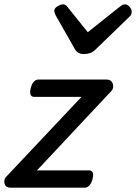

<svg xmlns="http://www.w3.org/2000/svg" viewBox="-28 -868 629 888"><path d="M19 0Q-2 0 -7 -19.5Q-12 -39 4 -54L349 -420H130Q118 -420 113.5 -430Q109 -440 114 -460Q119 -480 128.5 -490Q138 -500 149 -500H465Q481 -500 488.5 -490Q496 -480 495.5 -467.5Q495 -455 486 -446L143 -80H385Q396 -80 400.5 -70.5Q405 -61 400 -40Q395 -21 385.5 -10.5Q376 0 364 0ZM550 -848Q561 -848 571 -837Q581 -826 581 -814Q581 -805 578 -799.5Q575 -794 570 -790L415 -640Q402 -627 389 -622.5Q376 -618 359 -618Q345 -618 334 -624.5Q323 -631 317 -643L230 -796Q226 -804 224.5 -809Q223 -814 223 -818Q223 -830 238 -839Q253 -848 262 -848Q272 -848 277.5 -843Q283 -838 288 -831L378 -719L521 -833Q528 -838 534.5 -843Q541 -848 550 -848Z"/></svg>

Font: Playwrite AU SA
Style: Regular
Weight: 400
Designer: Veronika Burian, José Scaglione
Foundry: TypeTogether
Version: Version 1.002